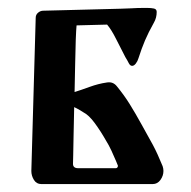

<svg xmlns="http://www.w3.org/2000/svg" viewBox="-20 -464 482 484"><path d="M340 -444Q343 -444 346 -444Q349 -444 352 -444Q361 -444 368 -442.5Q375 -441 375 -434Q375 -419 368 -407Q354 -382 345.5 -362Q337 -342 329 -317Q327 -310 322.5 -304Q318 -298 313 -298Q308 -298 304.5 -305Q301 -312 296 -320Q284 -343 272.5 -366Q261 -389 250 -402L173 -400Q172 -390 171 -364.5Q170 -339 169.5 -304Q169 -269 168 -232Q184 -237 206 -245Q228 -253 249 -256Q265 -259 275 -246Q293 -224 307 -201.5Q321 -179 337 -150Q354 -120 365.5 -98.5Q377 -77 390 -45Q391 -42 391.5 -39Q392 -36 392 -33Q392 -21 384.5 -10.5Q377 0 365 0H84Q72 0 65.5 -10.5Q59 -21 59 -33L70 -419Q70 -427 76 -432Q82 -437 89 -437L283 -442Q293 -442 310 -443Q327 -444 340 -444ZM167 -194Q166 -156 165.5 -123.5Q165 -91 164.5 -71Q164 -51 164 -51Q164 -40 177 -40H272Q275 -40 276.5 -43Q278 -46 277 -47Q277 -47 272.5 -58Q268 -69 261 -84Q254 -99 247 -110Q234 -133 219 -153.5Q204 -174 190 -181Q178 -189 167 -194Z"/></svg>

Font: Triodion
Style: Regular
Weight: 400
Version: Version 1.201; ttfautohint (v1.8.4.7-5d5b)